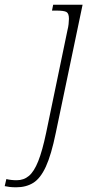

<svg xmlns="http://www.w3.org/2000/svg" viewBox="-157 -556 404 816"><path d="M-88 240Q-104 240 -116.5 238.5Q-129 237 -137 235L-130 205Q-110 210 -86 210Q-56 210 -34 191.5Q-12 173 5.5 129Q23 85 39 9L130 -429Q133 -440 134.5 -453.5Q136 -467 136 -476Q136 -499 125.5 -505Q115 -511 83 -511H64L69 -536H194L80 9Q61 102 38 152Q15 202 -15.5 221Q-46 240 -88 240Z"/></svg>

Font: Noto Serif SemiCondensed ExtraLight
Style: Italic
Weight: 200
Width: 4
Italic angle: -12°
Designer: Monotype Design Team
Foundry: Monotype Imaging Inc.
Version: Version 2.013